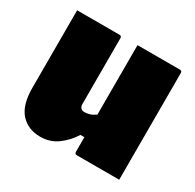

<svg xmlns="http://www.w3.org/2000/svg" viewBox="-127 -690 854 840"><g transform="rotate(30 300.0 -270.0)"><path d="M249 -550Q260 -550 260 -539V-208Q260 -180 285 -180Q298 -180 311 -184Q324 -188 340 -199V-550H554Q565 -550 565 -539V0H351Q340 0 340 -11V-85H320Q296 -46 258.5 -18Q221 10 171 10Q109 10 72 -31Q35 -72 35 -158V-550Z"/></g></svg>

Font: Recursive Mn Lnr St XBk
Style: Regular
Weight: 1000
Monospace: yes
Version: Version 1.079;hotconv 1.0.112;makeotfexe 2.5.65598; ttfautoh